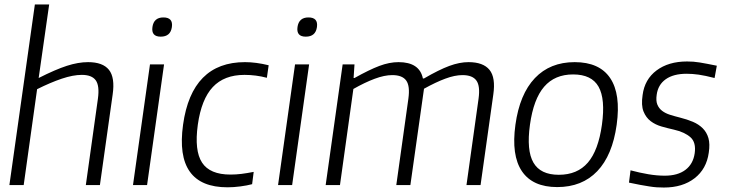

<svg xmlns="http://www.w3.org/2000/svg" viewBox="-20 -828 3264 859"><path d="M136 -808H200L153 -479Q228 -517 279 -533.5Q330 -550 374 -550Q440 -550 467.5 -515.5Q495 -481 484 -405L427 0H364L418 -386Q426 -444 408.5 -468.5Q391 -493 346 -493Q307 -493 256.5 -476Q206 -459 146 -429L86 0H22Z M699 -664Q656 -664 662 -707Q668 -750 711 -750Q755 -750 749 -707Q743 -664 699 -664ZM651 -540H714L638 0H575Z M998 10Q760 10 799 -270Q838 -550 1076 -550Q1125 -550 1182 -536L1174 -480Q1125 -493 1074 -493Q983 -493 932 -438.5Q881 -384 865 -270Q849 -154 884 -100.5Q919 -47 1011 -47Q1036 -47 1060 -50Q1084 -53 1115 -59L1108 -4Q1086 2 1055.5 6Q1025 10 998 10Z M1348 -664Q1305 -664 1311 -707Q1317 -750 1360 -750Q1404 -750 1398 -707Q1392 -664 1348 -664ZM1300 -540H1363L1287 0H1224Z M1513 -540H1566L1562 -479H1566Q1632 -516 1677 -533Q1722 -550 1763 -550Q1857 -550 1872 -477H1877Q1944 -516 1990 -533Q2036 -550 2076 -550Q2142 -550 2170 -515.5Q2198 -481 2187 -405L2130 0H2067L2121 -386Q2129 -443 2111.5 -467.5Q2094 -492 2049 -492Q2015 -492 1972 -476Q1929 -460 1877 -431L1816 0H1753L1807 -386Q1815 -443 1797.5 -467.5Q1780 -492 1735 -492Q1700 -492 1656 -475.5Q1612 -459 1561 -430L1501 0H1437Z M2473 9Q2363 9 2315 -62Q2267 -133 2286 -270Q2305 -407 2373 -478.5Q2441 -550 2551 -550Q2662 -550 2710 -478.5Q2758 -407 2739 -270Q2720 -133 2652 -62Q2584 9 2473 9ZM2480 -46Q2563 -46 2610 -100.5Q2657 -155 2673 -270Q2689 -385 2658 -440Q2627 -495 2544 -495Q2462 -495 2414.5 -440Q2367 -385 2351 -270Q2335 -155 2366.5 -100.5Q2398 -46 2480 -46Z M2950 11Q2934 11 2918.5 10Q2903 9 2884.5 6Q2866 3 2843.5 -1Q2821 -5 2794 -11L2801 -66Q2842 -55 2880.5 -48.5Q2919 -42 2954 -42Q3012 -42 3046.5 -68Q3081 -94 3088 -142Q3095 -191 3069 -214Q3043 -237 2995 -248Q2968 -254 2940 -262Q2912 -270 2891 -286Q2870 -302 2859 -329.5Q2848 -357 2855 -403Q2864 -473 2917.5 -513Q2971 -553 3054 -553Q3069 -553 3082 -552Q3095 -551 3110.5 -548.5Q3126 -546 3144 -542.5Q3162 -539 3187 -534L3177 -479Q3134 -490 3106 -494Q3078 -498 3052 -498Q2993 -498 2958.5 -473.5Q2924 -449 2918 -404Q2914 -377 2921 -360Q2928 -343 2942.5 -332Q2957 -321 2977.5 -314.5Q2998 -308 3022 -302Q3054 -294 3080 -283Q3106 -272 3124 -254Q3142 -236 3149.5 -210Q3157 -184 3151 -145Q3141 -72 3087.5 -30.5Q3034 11 2950 11Z"/></svg>

Font: Plata Sans Light
Style: Italic
Weight: 300
Italic angle: -8°
Designer: Pablo Impallari, Andres Torresi, & Cristiano Sobral
Foundry: Pablo Impallari, Andres Torresi, & Cristiano Sobral
Version: Version 1.00;December 28, 2019;FontCreator 12.0.0.2547 64-bi